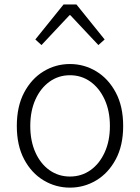

<svg xmlns="http://www.w3.org/2000/svg" viewBox="-20 -837 634 870"><path d="M296.9 13.2Q232.4 13.2 177.5 -19.8Q122.6 -52.7 89.4 -115.2Q56.2 -177.7 56.2 -266.1Q56.2 -355 89.4 -417.7Q122.6 -480.5 177.5 -513.7Q232.4 -546.9 296.9 -546.9Q361.3 -546.9 416.3 -513.7Q471.2 -480.5 504.6 -417.7Q538.1 -355 538.1 -266.1Q538.1 -177.7 504.6 -115.2Q471.2 -52.7 416.3 -19.8Q361.3 13.2 296.9 13.2ZM296.9 -37.1Q349.1 -37.1 389.9 -65.9Q430.7 -94.7 454.3 -146.5Q478 -198.2 478 -266.1Q478 -334 454.3 -385.7Q430.7 -437.5 389.9 -466.8Q349.1 -496.1 296.9 -496.1Q245.1 -496.1 204.3 -466.8Q163.6 -437.5 140.4 -385.7Q117.2 -334 117.2 -266.1Q117.2 -198.2 140.4 -146.5Q163.6 -94.7 204.3 -65.9Q245.1 -37.1 296.9 -37.1ZM140.1 -658.2 268.1 -816.9H326.2L454.1 -658.2L425.8 -632.8L298.8 -768.1H294.9L168 -632.8Z"/></svg>

Font: Source Han Sans CN Light
Style: Regular
Weight: 300
Designer: Ryoko NISHIZUKA  (kana, bopomofo & ideographs); Paul D. Hunt (Latin, Greek & Cyrillic); Sandoll Communications , Soo-you
Foundry: Adobe
Version: Version 2.000;hotconv 1.0.107;makeotfexe 2.5.65593